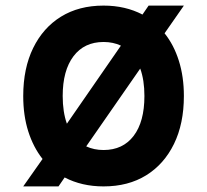

<svg xmlns="http://www.w3.org/2000/svg" viewBox="-20 -648 740 686"><path d="M350 18Q272 18 211 -14L189 18H63L132 -80Q99 -122 81 -178.5Q63 -235 63 -305Q63 -404 98.5 -476.5Q134 -549 198 -588.5Q262 -628 350 -628Q428 -628 489 -596L511 -628H637L568 -529Q601 -488 619 -431Q637 -374 637 -305Q637 -206 601.5 -133.5Q566 -61 502 -21.5Q438 18 350 18ZM204 -305Q204 -248 219 -206L412 -485Q384 -498 350 -498Q281 -498 242.5 -447Q204 -396 204 -305ZM350 -112Q419 -112 457.5 -162.5Q496 -213 496 -305Q496 -362 481 -403L288 -125Q316 -112 350 -112Z"/></svg>

Font: Martian Mono SemiBold
Style: Regular
Weight: 600
Monospace: yes
Designer: Roman Shamin
Foundry: Evil Martians
Version: Version 1.000; ttfautohint (v1.8.4.7-5d5b)